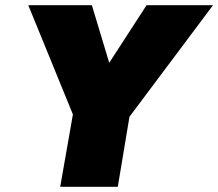

<svg xmlns="http://www.w3.org/2000/svg" viewBox="-20 -720 841 740"><path d="M545 -700 401 -478 334 -700H89L261 -279L212 0H434L479 -270L801 -700Z"/></svg>

Font: Jost* Black
Style: Italic
Weight: 900
Italic angle: -10°
Version: Version 3.7